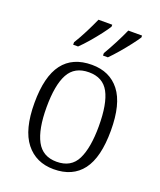

<svg xmlns="http://www.w3.org/2000/svg" viewBox="-143 -856 799 956"><g transform="rotate(20 256.5 -378.0)"><path d="M256 10Q162 10 108 -58.5Q54 -127 54 -268Q54 -408 105.5 -476Q157 -544 259 -544Q354 -544 406.5 -476.5Q459 -409 459 -268Q459 -126 407.5 -58Q356 10 256 10ZM257 -30Q334 -30 364.5 -92Q395 -154 395 -268Q395 -387 363.5 -445.5Q332 -504 258 -504Q182 -504 150 -445Q118 -386 118 -268Q118 -152 150.5 -91Q183 -30 257 -30ZM294 -619Q314 -653 334.5 -692.5Q355 -732 370 -766H443V-756Q432 -739 410.5 -711Q389 -683 364.5 -654.5Q340 -626 320 -606H294ZM136 -619Q157 -653 177 -692.5Q197 -732 212 -766H285V-756Q275 -739 253.5 -711Q232 -683 207.5 -654.5Q183 -626 162 -606H136Z"/></g></svg>

Font: Noto Serif Ethiopic SemiCondensed Light
Style: Regular
Weight: 300
Width: 4
Designer: Monotype Design Team
Foundry: Monotype Imaging Inc.
Version: Version 2.102; ttfautohint (v1.8.4.7-5d5b)